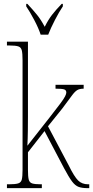

<svg xmlns="http://www.w3.org/2000/svg" viewBox="-20 -976 483 996"><path d="M16 0V-20H27Q59 -20 74 -24.5Q89 -29 93 -44.5Q97 -60 97 -95V-663Q97 -699 93 -715Q89 -731 74.5 -735.5Q60 -740 30 -740H16V-760H125V-373Q125 -342 124.5 -299Q124 -256 122 -220L236 -365Q272 -411 291.5 -437Q311 -463 317.5 -476Q324 -489 324 -496Q324 -509 312 -512.5Q300 -516 268 -516V-536H414V-516Q393 -516 380.5 -508.5Q368 -501 352 -479Q336 -457 303 -413L229 -321L338 -115Q365 -60 385 -40Q405 -20 437 -20H443V0H434Q406 0 388 -6.5Q370 -13 353.5 -35Q337 -57 312 -104L211 -296L125 -186V-95Q125 -60 129 -44.5Q133 -29 147 -24.5Q161 -20 192 -20H197V0ZM191 -796Q180 -830 157.5 -872.5Q135 -915 116 -943V-956H122Q152 -924 172.5 -898.5Q193 -873 212 -837Q230 -873 249.5 -898.5Q269 -924 300 -956H306V-943Q287 -915 265 -872.5Q243 -830 230 -796Z"/></svg>

Font: Noto Serif Condensed Thin
Style: Regular
Weight: 100
Width: 3
Designer: Monotype Design Team
Foundry: Monotype Imaging Inc.
Version: Version 2.013; ttfautohint (v1.8.4.7-5d5b)